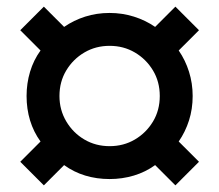

<svg xmlns="http://www.w3.org/2000/svg" viewBox="-20 -639 660 578"><path d="M112 -81 41 -152 102 -213Q81 -242 70.5 -276.5Q60 -311 60 -350Q60 -388 70.5 -423Q81 -458 102 -487L41 -548L112 -619L173 -558Q202 -578 236.5 -589Q271 -600 310 -600Q348 -600 383 -589Q418 -578 447 -558L508 -619L579 -548L518 -487Q538 -458 549 -423Q560 -388 560 -350Q560 -311 549 -276.5Q538 -242 518 -213L579 -152L508 -81L447 -142Q418 -121 383 -110.5Q348 -100 310 -100Q271 -100 236.5 -110.5Q202 -121 173 -142ZM310 -199Q352 -199 386 -219Q420 -239 440.5 -273Q461 -307 461 -350Q461 -393 440.5 -427Q420 -461 386 -481Q352 -501 310 -501Q268 -501 234 -481Q200 -461 179.5 -427Q159 -393 159 -350Q159 -308 179.5 -273.5Q200 -239 234 -219Q268 -199 310 -199Z"/></svg>

Font: Space Grotesk SemiBold
Style: Regular
Weight: 600
Designer: Florian Karsten
Foundry: Florian Karsten
Version: Version 2.000